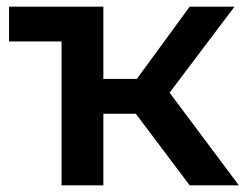

<svg xmlns="http://www.w3.org/2000/svg" viewBox="-20 -554 738 574"><path d="M7 -430H164V0H289V-214H386L547 0H694L487 -277L681 -534H547L389 -318H289V-534H7Z"/></svg>

Font: Chess Sans SemiBold
Style: Regular
Weight: 600
Designer: Wolf Bōese
Foundry: Wolf Bōese
Version: Version 7.223;Glyphs 3.3 (3306)